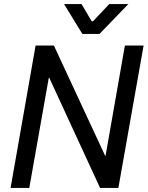

<svg xmlns="http://www.w3.org/2000/svg" viewBox="-20 -924 726 944"><path d="M155 -700H245L497 -158H499L594 -700H686L562 0H472L222 -542H220L124 0H32ZM295 -904H381L431 -819H437L517 -904H611L469 -757H385Z"/></svg>

Font: Chakra Petch Medium
Style: Italic
Weight: 500
Italic angle: -10°
Designer: Katatrad Aksorn Co.,Ltd.
Foundry: Cadson Demak Co.,Ltd.
Version: Version 1.000; ttfautohint (v1.6)